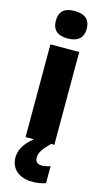

<svg xmlns="http://www.w3.org/2000/svg" viewBox="-150 -818 598 1102"><g transform="rotate(15 149.0 -267.0)"><path d="M149 -772C95 -772 58 -752 58 -690C58 -630 96 -609 149 -609C202 -609 241 -630 241 -690C241 -751 203 -772 149 -772ZM155 98C155 67 172 43 215 0H234V-551H63V0H112C56 45 37 88 37 128C37 196 88 238 166 238C200 238 226 232 245 225V124C233 129 212 134 195 134C170 134 155 122 155 98Z"/></g></svg>

Font: Noto Sans Bengali SemiCondensed ExtraBold
Style: Regular
Weight: 800
Width: 4
Designer: Joana Ranito - Universal Thirst; Jelle Bosma - Monotype Design Team
Foundry: Universal Thirst ehf.
Version: Version 3.000